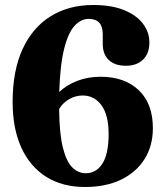

<svg xmlns="http://www.w3.org/2000/svg" viewBox="-20 -734 661 768"><path d="M353 -714Q426.5 -714 476.5 -693.5Q526.5 -673 552 -639Q577.5 -605 577.5 -564.5Q577.5 -520 552.2 -495.5Q527 -471 483.5 -471Q439.5 -471 415.2 -494Q391 -517 391 -558.5V-597.5Q391 -658.5 334.5 -658.5Q304 -658.5 278.5 -631Q253 -603.5 236.8 -539.5Q220.5 -475.5 217 -366Q245.5 -393.5 288.2 -410.2Q331 -427 382 -427Q479 -427 535.5 -372.8Q592 -318.5 591.5 -219.5Q591 -149.5 557.8 -97Q524.5 -44.5 463.8 -15.2Q403 14 320 14Q229.5 14 164.8 -26.8Q100 -67.5 65.2 -143.8Q30.5 -220 30.5 -326Q30.5 -451.5 70.5 -538Q110.5 -624.5 183 -669.2Q255.5 -714 353 -714ZM311 -352Q282 -352 256.8 -337.5Q231.5 -323 216.5 -298Q217.5 -198.5 231.8 -142.5Q246 -86.5 269.8 -63.8Q293.5 -41 322.5 -41Q365 -41 389.8 -79.8Q414.5 -118.5 414.5 -198Q414.5 -274 385.8 -313Q357 -352 311 -352Z"/></svg>

Font: Fraunces 72pt S050
Style: Bold
Weight: 700
Version: Version 1.000; ttfautohint (v1.8.3)